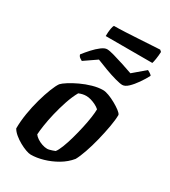

<svg xmlns="http://www.w3.org/2000/svg" viewBox="-204 -943 920 1042"><g transform="rotate(30 255.5 -422.5)"><path d="M161 0Q149 0 129.5 -7Q110 -14 88.5 -26Q67 -38 49 -53Q31 -68 22 -84Q22 -128 30 -177.5Q38 -227 51 -273.5Q64 -320 78 -355.5Q92 -391 104 -408Q114 -419 138.5 -434.5Q163 -450 195 -465Q227 -480 262 -490Q297 -500 327 -500Q342 -500 363.5 -492Q385 -484 407.5 -471.5Q430 -459 446.5 -446.5Q463 -434 466 -425Q466 -395 458 -350Q450 -305 438 -256.5Q426 -208 411.5 -166.5Q397 -125 384 -102Q357 -69 318.5 -46.5Q280 -24 238.5 -12Q197 0 161 0ZM222 -72Q228 -72 236 -74Q244 -76 253 -79Q262 -82 269 -85Q280 -99 291.5 -128.5Q303 -158 313.5 -195.5Q324 -233 332.5 -271.5Q341 -310 345.5 -342Q350 -374 350 -393Q339 -403 324 -410.5Q309 -418 293.5 -422.5Q278 -427 264 -427Q252 -427 241 -424.5Q230 -422 218 -417Q199 -383 184.5 -339.5Q170 -296 159.5 -252Q149 -208 143.5 -171Q138 -134 137 -113Q144 -103 158 -93.5Q172 -84 189.5 -78Q207 -72 222 -72ZM402 -576Q388 -576 357 -584.5Q326 -593 289.5 -606.5Q253 -620 224 -632L147 -579Q141 -582 132.5 -588Q124 -594 121 -605Q138 -627 158.5 -649.5Q179 -672 199.5 -687.5Q220 -703 235 -703Q250 -703 280 -694.5Q310 -686 345.5 -674.5Q381 -663 409 -653L483 -716Q490 -712 498 -707.5Q506 -703 511 -696Q497 -669 477.5 -641Q458 -613 438.5 -594.5Q419 -576 402 -576ZM192 -761Q192 -789 195.5 -807.5Q199 -826 203 -831Q233 -831 273.5 -833Q314 -835 356 -837.5Q398 -840 432.5 -842Q467 -844 485 -845L495 -836Q494 -812 490.5 -790.5Q487 -769 484 -761Z"/></g></svg>

Font: Texturina 12pt
Style: Bold Italic
Weight: 700
Italic angle: -11°
Designer: Guillermo Torres Carreño
Foundry: Omnibus-Type
Version: Version 1.002